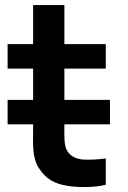

<svg xmlns="http://www.w3.org/2000/svg" viewBox="-20 -739 512 768"><path d="M237.5 -241.7H419.8V-339.6H237.5V-464.6H403.1V-562.5H237.5V-718.8H112.5V-562.5H10.4V-464.6H112.5V-339.6H10.4V-241.7H112.5V-230.2C112.5 -165.6 107.3 -110.4 135.4 -66.7C164.6 -21.9 197.9 -4.2 249 4.2C289.6 11.5 360.4 11.5 403.1 0V-105.2C372.9 -101 338.5 -99 310.4 -101C287.5 -103.1 262.5 -112.5 249 -135.4C235.4 -157.3 237.5 -192.7 237.5 -236.5Z"/></svg>

Font: Manrope3 Bold
Style: Regular
Weight: 700
Designer: Mikhail Sharanda
Foundry: Mikhail Sharanda
Version: Version 3.000;PS 003.000;hotconv 1.0.88;makeotf.lib2.5.64775